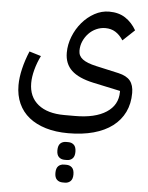

<svg xmlns="http://www.w3.org/2000/svg" viewBox="-65 -542 866 1124"><g transform="rotate(5 368.5 20.0)"><path d="M353 240Q279 240 221 222.5Q163 205 122.5 172.5Q82 140 60.5 92.5Q39 45 39 -15Q39 -60 51.5 -112.5Q64 -165 86 -217L155 -196Q135 -156 123.5 -113Q112 -70 112 -34Q112 47 167 91.5Q222 136 321 136H384Q502 136 568 93Q634 50 634 -27V-33L475 -67Q387 -86 345.5 -125Q304 -164 304 -229Q304 -277 322.5 -324Q341 -371 372.5 -408Q404 -445 445 -467.5Q486 -490 531 -490Q587 -490 626 -464.5Q665 -439 691 -394L622 -329Q602 -360 576.5 -376Q551 -392 517 -392Q489 -392 463.5 -380.5Q438 -369 419 -349Q400 -329 388.5 -303Q377 -277 377 -247Q377 -216 402.5 -197Q428 -178 482 -166L616 -136Q664 -125 685 -99Q706 -73 706 -27Q706 36 682 85.5Q658 135 612.5 169.5Q567 204 501.5 222Q436 240 353 240ZM346 530Q325 530 312 517.5Q299 505 299 478Q299 450 312 437.5Q325 425 346 425H359Q379 425 392 437.5Q405 450 405 478Q405 505 392 517.5Q379 530 359 530ZM346 397Q325 397 312 384.5Q299 372 299 345Q299 317 312 304.5Q325 292 346 292H359Q379 292 392 304.5Q405 317 405 345Q405 372 392 384.5Q379 397 359 397Z"/></g></svg>

Font: IBM Plex Sans Arabic Text
Style: Regular
Weight: 450
Designer: Mike Abbink, Paul van der Laan, Pieter van Rosmalen, Wael Morcos, Khajak Apelian
Foundry: Bold Monday
Version: Version 1.2